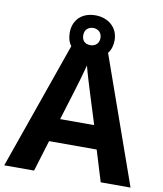

<svg xmlns="http://www.w3.org/2000/svg" viewBox="-94 -956 879 1033"><g transform="rotate(10 345.0 -440.0)"><path d="M527 0H690L445 -693C460 -712 468 -736 468 -765C468 -836 413 -880 344 -880C272 -880 223 -836 223 -764C223 -736 230 -712 244 -694L0 0H163L215 -170H475ZM344 -717C313 -717 297 -735 297 -764C297 -793 317 -811 344 -811C371 -811 391 -793 391 -764C391 -735 371 -717 344 -717ZM387 -463 439 -297H253L304 -463C311 -485 335 -566 345 -606C355 -566 377 -496 387 -463Z"/></g></svg>

Font: Noto Kufi Arabic
Style: Bold
Weight: 700
Designer: Monotype Design Team, David Williams, Khaled Hosny
Foundry: Google LLC
Version: Version 2.109